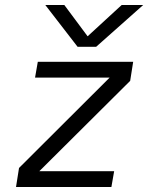

<svg xmlns="http://www.w3.org/2000/svg" viewBox="-20 -747 592 767"><path d="M364 -560H290L161 -727H237L330 -602L466 -727H552ZM131 -500H512L500 -424L137 -63H436L425 0H44L56 -76L418 -437H120Z"/></svg>

Font: Overused Grotesk
Style: Italic
Weight: 400
Italic angle: -10°
Version: Version 0.003